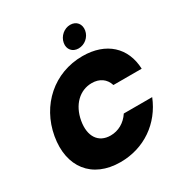

<svg xmlns="http://www.w3.org/2000/svg" viewBox="-210 -1081 1177 1241"><g transform="rotate(-30 379.0 -461.0)"><path d="M44 -354C7 -143 119 5 331 5C508 5 653 -97 717 -257H505C471 -205 419 -176 361 -176C271 -176 224 -246 243 -354C262 -462 333 -531 423 -531C481 -531 523 -502 539 -450H750C744 -610 635 -712 458 -712C246 -712 81 -564 44 -354ZM463 -767C509 -767 549 -801 557 -846C565 -892 537 -927 491 -927C446 -927 405 -892 397 -846C389 -801 418 -767 463 -767Z"/></g></svg>

Font: SVN-Poppins ExtraBold
Style: Italic
Weight: 800
Italic angle: -10°
Designer: Ninad Kale (Devanagari), Jonny Pinhorn (Latin)
Foundry: Indian Type Foundry
Version: Version 3.002 2017